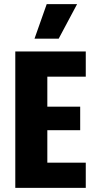

<svg xmlns="http://www.w3.org/2000/svg" viewBox="-20 -909 464 929"><path d="M54 0V-660H395V-538H209V-393H368V-279H209V-122H395V0ZM264 -722H147L206 -889H353Z"/></svg>

Font: Bricolage Grotesque 12pt Condensed ExtraBold
Style: Regular
Weight: 800
Width: 3
Designer: Mathieu Triay
Foundry: Atelier Triay
Version: Version 1.001; ttfautohint (v1.8.4.7-5d5b);gftools[0.9.33.de